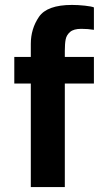

<svg xmlns="http://www.w3.org/2000/svg" viewBox="-20 -759 429 779"><path d="M38 -420V-528H105V-581Q105 -642 138 -690.5Q171 -739 272 -739Q297 -739 324.5 -736Q352 -733 361 -729V-638Q337 -642 310 -642Q279 -642 264.5 -629.5Q250 -617 246.5 -599.5Q243 -582 243 -553V-528H361V-420H243V0H105V-420Z"/></svg>

Font: Lopes Sans
Style: Bold
Weight: 700
Designer: Gabriel Lam, Diego Maldonado
Foundry: TypeRant, Foresti Design
Version: Version 4.000